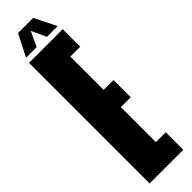

<svg xmlns="http://www.w3.org/2000/svg" viewBox="-277 -775 760 760"><g transform="rotate(-45 103.0 -394.5)"><path d="M8.5 0V-675H197.2V-577H141.8V-390.6H197.2V-294.1H141.8V-98H197.2V0ZM14.8 -697.8 61.2 -789.2H146L191.8 -697.8H131.8L103 -760L74.2 -697.8Z"/></g></svg>

Font: Anybody UltraCondensed Thin
Style: Regular
Weight: 100
Width: 1
Designer: Tyler Finck
Foundry: Etcetera Type Company
Version: Version 1.110